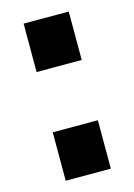

<svg xmlns="http://www.w3.org/2000/svg" viewBox="-94 -623 471 674"><g transform="rotate(-15 142.0 -285.5)"><path d="M60 0ZM60 -176H224V0H60ZM60 -571H224V-395H60Z"/></g></svg>

Font: Biryani ExtraBold
Style: Regular
Weight: 800
Designer: Dan Reynolds and Mathieu Reguer
Foundry: Dan Reynolds and Mathieu Reguer
Version: Version 1.004; ttfautohint (v1.1) -l 5 -r 5 -G 72 -x 0 -D la